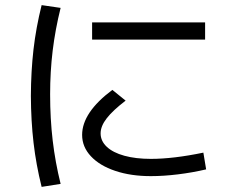

<svg xmlns="http://www.w3.org/2000/svg" viewBox="-20 -729 904 750"><path d="M300.8 -202.1Q300.8 -289.6 418.9 -377.9L470.7 -335.9Q420.9 -297.9 397 -267.1Q373 -236.3 373 -208Q373 -178.2 397.2 -155.5Q421.4 -132.8 465.8 -120.6Q510.3 -108.4 569.3 -108.4Q657.2 -108.4 774.4 -132.8L785.2 -67.4Q731 -54.7 675 -47.9Q619.1 -41 569.3 -41Q491.2 -41 430.2 -61.5Q369.1 -82 335 -118.7Q300.8 -155.3 300.8 -202.1ZM339.8 -641.6H781.2V-574.2H339.8ZM100.6 -354.5Q101.1 -450.7 110.8 -535.6Q120.6 -620.6 142.6 -709L216.8 -698.2Q195.8 -613.8 185.8 -531.5Q175.8 -449.2 175.8 -360.4Q175.8 -265.6 185.8 -180.4Q195.8 -95.2 216.8 -10.7L142.6 1Q121.1 -85 111.1 -170.7Q101.1 -256.3 100.6 -354.5Z"/></svg>

Font: Pretendard GOV
Style: Regular
Weight: 400
Designer: Base glyphs from Inter by Rasmus Andersson; Hangeul glyphs from Noto Sans CJK(Source Han Sans) by Jang Soo-young and Kan
Foundry: Kil Hyung-jin
Version: Version 1.309